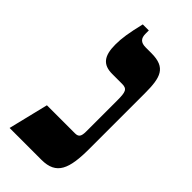

<svg xmlns="http://www.w3.org/2000/svg" viewBox="-210 -695 742 742"><g transform="rotate(45 161.5 -323.5)"><path d="M12 0H186C268 0 287 -51 287 -162V-464C287 -551 275 -592 195 -592H164C137 -592 126 -604 126 -629V-647H93C78 -584 73 -552 73 -517C73 -455 94 -428 145 -428H199C227 -428 231 -415 231 -369V-200C231 -173 225 -164 205 -164H52Z"/></g></svg>

Font: Noto Serif Hebrew Condensed Extra
Style: Regular
Weight: 800
Width: 3
Designer: Monotype Design Team
Foundry: Monotype Imaging Inc.
Version: Version 1.901